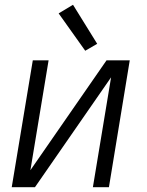

<svg xmlns="http://www.w3.org/2000/svg" viewBox="-20 -782 616 802"><path d="M29 0H126L444 -459L368 0H435L522 -530H425L107 -71L183 -530H117ZM336 -570 386 -599 285 -762 225 -726Z"/></svg>

Font: Iosevka Sparkle Light Oblique
Style: Regular
Weight: 300
Italic angle: -9°
Designer: Belleve Invis
Foundry: Belleve Invis
Version: Version 4.5.0; ttfautohint (v1.8.3)